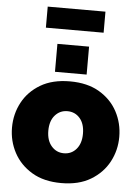

<svg xmlns="http://www.w3.org/2000/svg" viewBox="-61 -971 736 1027"><g transform="rotate(5 307.0 -457.0)"><path d="M307 10Q213 10 149 -28.5Q85 -67 52 -129Q19 -191 19 -263Q19 -336 52 -398Q85 -460 149 -498Q213 -536 307 -536Q401 -536 465 -498Q529 -460 562 -398Q595 -336 595 -263Q595 -191 562 -129Q529 -67 465 -28.5Q401 10 307 10ZM214 -263Q214 -211 240.5 -180.5Q267 -150 307 -150Q348 -150 374 -180.5Q400 -211 400 -263Q400 -316 374 -346Q348 -376 307 -376Q267 -376 240.5 -346Q214 -316 214 -263ZM222 -580V-730H392V-580ZM153 -811V-924H463V-811Z"/></g></svg>

Font: Raleway Black
Style: Regular
Weight: 900
Designer: Matt McInerney, Pablo Impallari, Rodrigo Fuenzalida
Foundry: Matt McInerney, Pablo Impallari, Rodrigo Fuenzalida
Version: Version 4.026